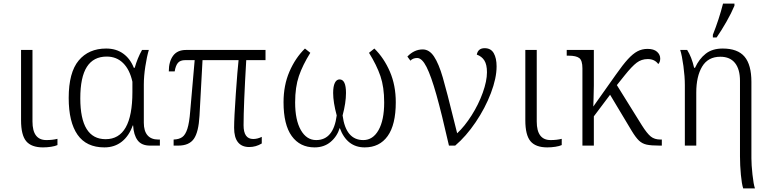

<svg xmlns="http://www.w3.org/2000/svg" viewBox="-20 -816 4332 1076"><path d="M98 -142V-536H162V-135Q162 -31 240 -31Q274 -31 302 -38V-3Q289 3 266.5 6.5Q244 10 221 10Q156 10 127 -24.5Q98 -59 98 -142Z M365 -267Q365 -410 421 -477Q477 -544 575 -544Q631 -544 670.5 -515.5Q710 -487 730 -436H735Q750 -490 776 -536H814Q803 -499 794.5 -444Q786 -389 786 -342V-128Q786 -82 806.5 -58Q827 -34 867 -34H876V0H821Q773 0 751 -30Q729 -60 726 -113H724Q703 -54 662.5 -22Q622 10 565 10Q464 10 414.5 -61Q365 -132 365 -267ZM722 -300V-358Q707 -426 670 -462.5Q633 -499 578 -499Q504 -499 467 -441.5Q430 -384 430 -265Q430 -36 572 -36Q722 -36 722 -300Z M1292 -100Q1292 -154 1301.5 -290Q1311 -426 1317 -479H1115L1098 -167Q1093 -76 1066.5 -38Q1040 0 979 0H953V-34Q983 -35 1001 -47.5Q1019 -60 1030 -94Q1041 -128 1046 -193L1071 -479H1018Q990 -479 977 -463.5Q964 -448 959 -416H926Q926 -471 950 -503.5Q974 -536 1022 -536H1468V-479H1360Q1345 -224 1345 -114Q1345 -37 1399 -37Q1423 -37 1447 -49V-12Q1414 8 1377 8Q1335 8 1313.5 -19Q1292 -46 1292 -100Z M1569 -243Q1569 -338 1602 -414.5Q1635 -491 1689 -544L1719 -520Q1676 -451 1655 -389.5Q1634 -328 1634 -242Q1634 -143 1666 -87Q1698 -31 1752 -31Q1849 -31 1867 -169Q1847 -243 1847 -295Q1847 -332 1856.5 -351.5Q1866 -371 1883 -371Q1919 -371 1919 -295Q1919 -240 1900 -169Q1918 -31 2016 -31Q2070 -31 2101.5 -87Q2133 -143 2133 -242Q2133 -328 2112 -389.5Q2091 -451 2048 -520L2078 -544Q2132 -491 2165 -414.5Q2198 -338 2198 -243Q2198 -117 2152.5 -53.5Q2107 10 2024 10Q1924 10 1884 -99Q1869 -51 1832.5 -20.5Q1796 10 1743 10Q1661 10 1615 -53.5Q1569 -117 1569 -243Z M2318 -491Q2294 -491 2280 -476L2263 -499Q2301 -539 2349 -539Q2386 -539 2412.5 -499Q2439 -459 2461.5 -381.5Q2484 -304 2526 -133L2542 -69Q2584 -108 2623 -169.5Q2662 -231 2685.5 -296.5Q2709 -362 2709 -411Q2709 -454 2694.5 -477Q2680 -500 2652 -510Q2659 -546 2696 -546Q2731 -546 2747 -518Q2763 -490 2763 -444Q2763 -378 2731 -294Q2699 -210 2645.5 -131Q2592 -52 2531 0H2496Q2455 -181 2425.5 -285.5Q2396 -390 2370.5 -440.5Q2345 -491 2318 -491Z M2924 -142V-536H2988V-135Q2988 -31 3066 -31Q3100 -31 3128 -38V-3Q3115 3 3092.5 6.5Q3070 10 3047 10Q2982 10 2953 -24.5Q2924 -59 2924 -142Z M3244 -433Q3244 -477 3226.5 -490.5Q3209 -504 3166 -504H3156V-536H3308V-337Q3308 -303 3306.5 -267.5Q3305 -232 3305 -219L3431 -397Q3471 -454 3499 -484.5Q3527 -515 3552.5 -528.5Q3578 -542 3609 -542Q3644 -542 3662 -526Q3680 -510 3680 -488Q3680 -468 3669 -457Q3649 -485 3610 -485Q3575 -485 3548 -464.5Q3521 -444 3481 -394L3437 -339L3577 -114Q3606 -68 3627 -51Q3648 -34 3681 -34H3689V0H3677Q3629 0 3604 -5.5Q3579 -11 3561 -28Q3543 -45 3520 -83L3399 -285L3308 -164V0H3244Z M4127 60V-363Q4127 -428 4099 -463Q4071 -498 4017 -498Q3948 -498 3915 -443Q3882 -388 3882 -297V0H3818V-339Q3818 -387 3810 -446Q3802 -505 3792 -536H3831Q3856 -497 3870 -436H3875Q3898 -486 3935 -515Q3972 -544 4030 -544Q4114 -544 4152.5 -498.5Q4191 -453 4191 -357V71Q4191 107 4197 162.5Q4203 218 4211 240H4145Q4137 216 4132 163.5Q4127 111 4127 60ZM3975 -621Q4010 -709 4032 -796H4096V-784Q4079 -743 4051 -694Q4023 -645 3996 -606H3975Z"/></svg>

Font: Noto Serif Light
Style: Regular
Weight: 300
Designer: Monotype Design Team
Foundry: Monotype Imaging Inc.
Version: Version 1.001